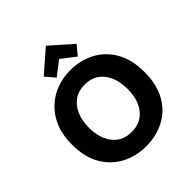

<svg xmlns="http://www.w3.org/2000/svg" viewBox="-250 -1109 1290 1290"><g transform="rotate(-45 395.0 -463.5)"><path d="M395 14Q300 14 221.5 -27Q143 -68 96.5 -148.5Q50 -229 50 -347Q50 -436 77.5 -503.5Q105 -571 153.5 -617Q202 -663 264 -686Q326 -709 395 -709Q490 -709 568.5 -668Q647 -627 693.5 -546.5Q740 -466 740 -347Q740 -229 694.5 -148.5Q649 -68 571 -27Q493 14 395 14ZM395 -123Q482 -123 530.5 -184.5Q579 -246 579 -347Q579 -449 530.5 -510.5Q482 -572 395 -572Q337 -572 296 -543.5Q255 -515 233 -464.5Q211 -414 211 -347Q211 -246 259.5 -184.5Q308 -123 395 -123ZM296 -738 239 -804 396 -941 551 -804 496 -738 396 -815Z"/></g></svg>

Font: Ubuntu Sans ExtraBold
Style: Regular
Weight: 800
Designer: Dalton Maag Ltd
Foundry: Dalton Maag Ltd
Version: Version 1.006; ttfautohint (v1.8.4.7-5d5b)